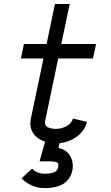

<svg xmlns="http://www.w3.org/2000/svg" viewBox="-20 -716 565 976"><path d="M284.2 -40V7.8L276.9 35.6Q314 44.4 332 69.8Q350.1 95.2 350.1 127.9Q350.1 164.6 329.1 193.4Q295.4 240.2 206.5 240.2Q171.9 240.2 141.4 226.6Q110.8 212.9 89.4 190.4L143.1 141.1Q167.5 167 206.5 167Q246.6 167 261.7 156.2Q276.9 145.5 276.9 119.1Q276.9 104 229.5 104H181.2L210.9 -2V-40ZM267.6 12.2H257.8Q195.8 7.8 165 -20.3Q134.3 -48.3 134.3 -88.9Q134.3 -99.1 136.7 -112.3L201.2 -418.9H86.4L101.6 -492.2H216.8L259.3 -695.8H334.5L291.5 -492.2H468.3L452.6 -418.9H275.9L209 -98.6Q208.5 -96.7 208.5 -92.3Q208.5 -64.5 257.8 -61H267.6Q293.9 -61 319.6 -75.7Q345.2 -90.3 350.6 -113.3L421.9 -96.7Q411.1 -49.3 366 -18.6Q320.8 12.2 267.6 12.2Z"/></svg>

Font: Anka/Coder Condensed
Style: Italic
Weight: 400
Width: 4
Italic angle: -12°
Monospace: yes
Version: Version 001.100